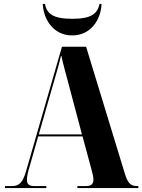

<svg xmlns="http://www.w3.org/2000/svg" viewBox="-20 -950 719 970"><path d="M345 -771C438 -771 490 -850 493 -930H483C472 -881 442 -855 345 -855C247 -855 217 -881 207 -930H196C200 -850 251 -771 345 -771ZM5 0H214V-10H153C127 -10 116 -19 116 -43C116 -58 121 -81 130 -110L173 -261H397L442 -94C447 -75 452 -57 452 -43C452 -22 443 -10 414 -10H371V0H679V-10H672C641 -10 625 -25 611 -72L415 -714H293L111 -83C94 -26 76 -10 40 -10H5ZM176 -271 254 -543C266 -584 279 -627 289 -672C299 -625 313 -577 324 -535L394 -271Z"/></svg>

Font: Noto Serif Display Condensed ExtraBold
Style: Regular
Weight: 800
Width: 3
Designer: Monotype Design Team
Foundry: Monotype Imaging Inc.
Version: Version 2.009